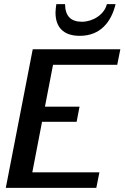

<svg xmlns="http://www.w3.org/2000/svg" viewBox="-20 -907 603 927"><path d="M8 0H445L460 -75H136L183 -319H350L364 -392H197L236 -594H546L561 -669H138ZM248 -846C248 -780 282 -734 365 -734C464 -734 517 -800 538 -887H496C483 -834 425 -802 376 -802C324 -802 295 -827 294 -887H252C250 -873 248 -859 248 -846Z"/></svg>

Font: KpSans
Style: BoldItalic
Weight: 700
Italic angle: -11°
Version: Version 0.66